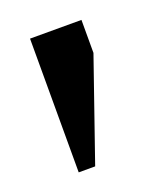

<svg xmlns="http://www.w3.org/2000/svg" viewBox="-65 -169 296 354"><g transform="rotate(-20 82.5 8.0)"><path d="M32.1 -122.9H133V-58.2L64.4 139.5H32.1Z"/></g></svg>

Font: Teko Variable Light
Style: Regular
Weight: 300
Designer: Manushi Parikh, Jonny Pinhorn
Foundry: Indian Type Foundry
Version: Version 3.000